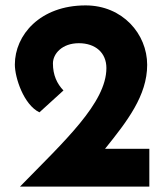

<svg xmlns="http://www.w3.org/2000/svg" viewBox="-20 -691 623 711"><path d="M369 -140C451 -242 525 -337 525 -451C525 -565 434 -671 297 -671C128 -671 35 -561 35 -452C35 -403 68 -303 126 -275L215 -356C191 -381 176 -413 176 -456C176 -492 210 -531 272 -531C333 -531 374 -496 374 -439C374 -310 218 -168 54 0H533V-140Z"/></svg>

Font: Hejaz SemiBold
Style: Regular
Weight: 600
Designer: Bandar Raffah (Arabic) and Santiago Orozco (Latin)
Foundry: Caramella and Typemade
Version: Version 1.010;hotconv 1.0.109;makeotfexe 2.5.65596